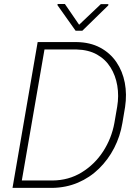

<svg xmlns="http://www.w3.org/2000/svg" viewBox="-20 -916 675 936"><path d="M234.4 0H67.9L74.2 -36.1H234.9Q314.5 -36.6 377.9 -75.4Q441.4 -114.3 482.7 -177.7Q523.9 -241.2 537.6 -316.4L551.3 -396Q560.1 -448.7 551.8 -498.3Q543.5 -547.9 518.8 -587.4Q494.1 -627 452.9 -650.1Q411.6 -673.3 353 -674.8H181.6L187.5 -710.9H353Q419.4 -710 468.3 -683.8Q517.1 -657.7 547.4 -613.3Q577.6 -568.8 588.4 -512.5Q599.1 -456.1 589.8 -394.5L576.7 -316.4Q565.9 -251.5 536.6 -194.6Q507.3 -137.7 462.6 -94Q418 -50.3 360.1 -25.6Q302.2 -1 234.4 0ZM203.1 -710.9 80.1 0H41L163.6 -710.9ZM296.4 -896.5 365.7 -795.4 471.7 -896H508.3L507.8 -889.6L381.3 -766.1H348.6L260.3 -890.6L260.7 -896.5Z"/></svg>

Font: Roboto ExtraLight
Style: Italic
Weight: 250
Designer: Christian Robertson
Foundry: Google
Version: Version 3.009; 2024